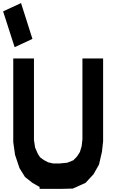

<svg xmlns="http://www.w3.org/2000/svg" viewBox="-36 -1191 721 1228"><path d="M491.2 -299.8V-816.9H623.5V-287.6L616.2 -220.7L597.2 -138.7L562.5 -77.1L511.2 -21.5L429.7 15.1L352.1 17.1H217.3V4.9L171.9 -21L124 -59.1L88.9 -115.2L60.1 -201.2L48.8 -282.2V-816.9H181.2V-295.4L188.5 -247.6L206.5 -205.6L221.2 -184.1L246.1 -166.5L272 -152.8L303.7 -145.5H345.2L394.5 -150.4L433.1 -166L456.5 -189.9L475.1 -218.8L486.3 -256.3ZM-16.1 -1118.2 98.6 -1171.4 171.4 -942.4 57.6 -889.2Z"/></svg>

Font: Gap Sans
Style: Black
Weight: 400
Designer: Alexandre Liziard and Etienne Ozeray
Foundry: Interstices.io
Version: Version 1.6.1 - December 3. 2014